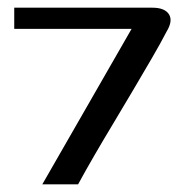

<svg xmlns="http://www.w3.org/2000/svg" viewBox="-20 -479 485 499"><path d="M90 0 322 -404H17V-459H376Q408 -459 419 -442Q430 -425 413 -397Q397 -366 374.5 -327.5Q352 -289 327 -246.5Q302 -204 275.5 -160Q249 -116 225.5 -75.5Q202 -35 183 0Z"/></svg>

Font: Genos Thin Medium
Style: Regular
Weight: 500
Version: Version 1.010